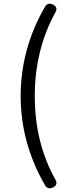

<svg xmlns="http://www.w3.org/2000/svg" viewBox="-20 -830 378 1038"><path d="M223.6 171.9Q91.8 -55.7 91.8 -310.5Q91.8 -567.4 223.6 -793.9Q238.3 -818.4 264.6 -805.7Q295.9 -792 279.3 -762.7Q168 -560.5 168 -310.5Q168 -58.6 279.3 140.6Q295.9 169.9 265.6 183.6Q238.3 196.3 223.6 171.9Z"/></svg>

Font: GenSenMaruGothic TW TTF Regular
Style: Regular
Weight: 400
Version: Version 1.301